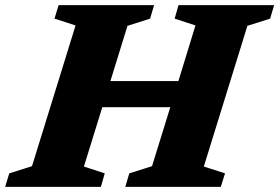

<svg xmlns="http://www.w3.org/2000/svg" viewBox="-47 -727 1086 747"><path d="M247 -628 165 -654.5 181 -707H552.5L537 -654.5L449 -626.5L382.5 -411.5H647L713.5 -628L632.5 -654.5L647.5 -707H1019.5L1004 -654.5L915.5 -626.5L746 -79L828.5 -52.5L812 0H440.5L456 -52.5L544.5 -80.5L615.5 -310H351L279.5 -79L360.5 -52.5L345.5 0H-27L-11 -52.5L77.5 -80.5Z"/></svg>

Font: Newsreader Caption
Style: Bold Italic
Weight: 700
Italic angle: -17°
Designer: Hugues Gentile
Foundry: Production Type
Version: Version 1.001